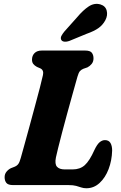

<svg xmlns="http://www.w3.org/2000/svg" viewBox="-20 -963 630 999"><path d="M336.5 0H48Q22 0 13 -11.5Q4 -23 4 -41Q4 -57.5 13.8 -69.5Q23.5 -81.5 37 -88L55 -95Q68.5 -100.5 75.2 -109.8Q82 -119 88 -141Q95 -166 107.2 -210Q119.5 -254 133.8 -306.8Q148 -359.5 162.2 -411.8Q176.5 -464 187.5 -506.8Q198.5 -549.5 203.5 -572.5Q209 -597.5 190.5 -607L172 -615Q160 -621.5 153.2 -630.2Q146.5 -639 146.5 -652.5Q146.5 -673.5 159.8 -686.8Q173 -700 197.5 -700H423Q449 -700 457.8 -688.5Q466.5 -677 466.5 -659.5Q466.5 -642 456.8 -630.2Q447 -618.5 435 -612.5L413.5 -605Q402.5 -600.5 395.8 -592.8Q389 -585 383 -564Q371.5 -523 357.5 -473.2Q343.5 -423.5 329.5 -372Q315.5 -320.5 303.2 -274Q291 -227.5 282.5 -193Q274 -158.5 271 -144Q264 -109.5 276.5 -95.5Q289 -81.5 317 -81.5H358Q396.5 -81.5 421.2 -103.8Q446 -126 471.5 -183Q485 -211.5 498.2 -222.8Q511.5 -234 526 -234Q546 -234 554.8 -219Q563.5 -204 563.5 -179.5Q562 -127.5 545 -83Q528 -38.5 498.2 -11Q468.5 16.5 429.5 16.5Q415 16.5 403.2 12.5Q391.5 8.5 376.2 4.2Q361 0 336.5 0ZM381.5 -873.5Q412 -910 441.5 -929.5Q471 -949 502.5 -940Q529 -932 535.2 -907.5Q541.5 -883 528 -857.5Q514.5 -832.5 492.2 -816.8Q470 -801 430.5 -787L339.5 -749.5Q327 -745 315 -746.2Q303 -747.5 298.5 -756Q294 -766 299.8 -776.8Q305.5 -787.5 315 -799Z"/></svg>

Font: Fraunces 72pt SuperSoft
Style: Bold Italic
Weight: 700
Italic angle: -16°
Version: Version 1.000;[0bf87f6ff]